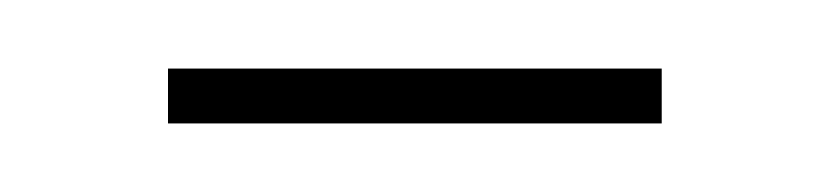

<svg xmlns="http://www.w3.org/2000/svg" viewBox="-20 -340 242 56"><path d="M173 -320V-304H29V-320Z"/></svg>

Font: Moniqa Cond Heading
Style: Regular
Weight: 400
Width: 3
Designer: Rajesh Rajput
Foundry: Rajesh Rajput
Version: Version 1.000